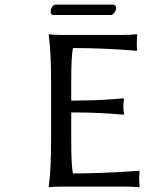

<svg xmlns="http://www.w3.org/2000/svg" viewBox="-20 -797 616 820"><path d="M284.2 -200.2Q284.2 -83.5 292 -56.2Q351.6 -56.2 422.1 -59.1Q492.7 -62 533.2 -64.9L574.2 -67.9L576.2 -64Q574.2 -48.3 574.2 -30.8Q574.2 -28.3 576.2 0L574.2 2.9Q549.8 0 514.2 0H241.2Q225.6 0 212.4 0.7Q199.2 1.5 194.3 2L189 2.9L188 0Q198.2 -71.3 198.2 -200.2V-448.2Q198.2 -572.8 188 -647.9L189.9 -650.9Q207 -647.9 241.2 -647.9H503.9Q540 -647.9 564 -650.9L565.9 -647.9Q564 -619.6 564 -609.9Q564 -599.6 565.9 -584L564 -580.1Q425.3 -591.8 292 -591.8Q284.2 -564.5 284.2 -448.2V-367.2Q325.7 -367.2 363.3 -368.4Q400.9 -369.6 416.7 -370.4Q432.6 -371.1 467.5 -373.8Q502.4 -376.5 506.8 -377L509.8 -374Q506.8 -360.8 506.8 -341.8Q506.8 -323.2 509.8 -310.1L506.8 -307.1Q408.7 -316.9 284.2 -316.9ZM452.1 -732.9H208Q196.3 -732.9 196.3 -748Q196.3 -757.8 202.9 -767.6Q209.5 -777.3 218.3 -777.3H461.9Q468.8 -777.3 472.4 -772.9Q476.1 -768.6 476.1 -763.2Q476.1 -753.4 468.8 -743.2Q461.4 -732.9 452.1 -732.9Z"/></svg>

Font: Linear Smooth
Style: Regular
Weight: 400
Designer: Philipp H. Poll, Flanker
Foundry: Philipp H. Poll, reworked by Flanker
Version: Version 1.061 | FøM Fix